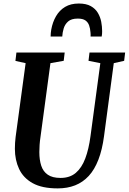

<svg xmlns="http://www.w3.org/2000/svg" viewBox="-20 -1034 714 1064"><path d="M610.5 -684 556.5 -279.5Q546.5 -204 525.2 -149Q504 -94 471.8 -59Q439.5 -24 396.5 -7Q353.5 10 300 10Q213 10 161 -19Q109 -48 85.8 -97.8Q62.5 -147.5 62.5 -209.5Q62.5 -226.5 63.5 -242.5Q64.5 -258.5 66.5 -274.5L122 -684L65.5 -696.5L71 -743H338.5L333 -697L259.5 -684L204.5 -276Q201 -253 199.5 -231.8Q198 -210.5 198 -191Q198 -148 208.5 -115.8Q219 -83.5 244.8 -65.8Q270.5 -48 315.5 -48Q367 -48 400 -76Q433 -104 452.5 -155.8Q472 -207.5 481.5 -279.5L536 -684L470.5 -697L476 -743H673.5L668 -697ZM416.5 -1014.5Q457.5 -1014.5 483 -1000.2Q508.5 -986 522.2 -962.8Q536 -939.5 541 -913Q546 -886.5 546 -861.5Q546 -853.5 545.5 -846Q545 -838.5 543.5 -831.5H482Q482.5 -837 482.2 -842.5Q482 -848 481.5 -854Q480 -876 473.8 -893.5Q467.5 -911 453 -921Q438.5 -931 411 -931Q375.5 -931 357.5 -915Q339.5 -899 332.8 -876Q326 -853 325 -831.5H260.5Q260.5 -841.5 261.5 -851Q262.5 -860.5 264 -870Q271.5 -911.5 290.5 -944.2Q309.5 -977 340.8 -995.8Q372 -1014.5 416.5 -1014.5Z"/></svg>

Font: Merriweather 24pt SemiCondensed
Style: Bold Italic
Weight: 700
Width: 4
Italic angle: -7.8°
Designer: Eben Sorkin
Foundry: Eben Sorkin
Version: Version 2.101